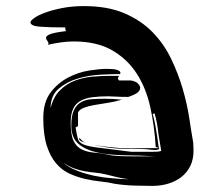

<svg xmlns="http://www.w3.org/2000/svg" viewBox="-20 -580 720 630"><path d="M401 -262Q374 -262 360.5 -263Q347 -264 336 -264Q306 -264 283 -261Q260 -258 244 -249Q228 -240 220 -223Q212 -206 212 -178Q212 -137 221.5 -117.5Q231 -98 248.5 -89.5Q266 -81 291 -79Q316 -77 347 -70Q365 -68 383 -67.5Q401 -67 419 -67H491Q441 -70 391.5 -70.5Q342 -71 302.5 -79Q263 -87 238.5 -107Q214 -127 214 -168Q214 -201 222.5 -218.5Q231 -236 245.5 -244.5Q260 -253 280 -254.5Q300 -256 323 -256Q351 -256 380 -253Q357 -246 333.5 -242.5Q310 -239 290 -235.5Q270 -232 255.5 -226.5Q241 -221 236 -211V-166L228 -162Q232 -137 235.5 -124.5Q239 -112 255 -105.5Q271 -99 306.5 -95Q342 -91 410 -82H482Q501 -82 504.5 -83.5Q508 -85 509 -85L500 -139Q498 -159 495 -175Q492 -191 487 -209Q486 -206 481 -206Q486 -189 489.5 -170Q493 -151 495.5 -134Q498 -117 499.5 -105Q501 -93 503 -91L497 -89Q495 -88 491 -88H485Q478 -88 469 -89.5Q460 -91 446 -91H413Q374 -91 341 -95Q310 -99 287 -105Q310 -100 343 -97Q378 -93 408 -93Q421 -93 435.5 -93.5Q450 -94 467 -94H500Q497 -97 493 -97H491Q487 -166 473 -229Q459 -292 428 -339.5Q397 -387 347 -415.5Q297 -444 222 -444Q201 -444 180 -441Q159 -438 137 -433Q139 -435 139 -437Q139 -442 135 -446.5Q131 -451 131 -456Q131 -462 143.5 -467.5Q156 -473 197 -478Q195 -480 194.5 -484Q194 -488 194 -490Q140 -490 110 -492.5Q80 -495 80 -507Q80 -512 92.5 -521Q105 -530 128 -538.5Q151 -547 183.5 -553.5Q216 -560 256 -560Q333 -560 388 -536.5Q443 -513 480.5 -474.5Q518 -436 541.5 -387Q565 -338 579.5 -288.5Q594 -239 601 -192.5Q608 -146 614 -112Q614 -106 614.5 -100Q615 -94 615 -86Q615 -57 604.5 -35.5Q594 -14 575.5 0.5Q557 15 532.5 22.5Q508 30 480 30Q458 30 423 29Q388 28 356 23Q335 18 310 15.5Q285 13 259 7Q233 1 208.5 -10Q184 -21 164.5 -43.5Q145 -66 133.5 -102Q122 -138 122 -193Q122 -245 146 -276.5Q170 -308 203.5 -325.5Q237 -343 272 -348.5Q307 -354 329 -354Q357 -354 366 -350Q375 -346 375 -342Q375 -339 374 -337Q349 -337 310 -335Q271 -333 234.5 -322Q198 -311 172 -288.5Q146 -266 146 -225Q155 -262 176.5 -283.5Q198 -305 226 -315.5Q254 -326 283.5 -328.5Q313 -331 337 -331H371Q367 -327 367 -323Q367 -319 371 -316H410Q426 -313 433 -305.5Q440 -298 440 -292Q440 -283 431 -276Q422 -269 401 -262ZM233 -20Q261 -9 290.5 -3Q320 3 349 5Q378 8 403 8Q383 6 363 1Q342 -4 326 -8Q309 -12 292.5 -13.5Q276 -15 258.5 -18Q241 -21 223 -27.5Q205 -34 187 -47Q206 -30 233 -20ZM243 -125Q242 -126 249 -119Q255 -113 265 -110Q260 -112 250 -115Q239 -119 239 -127ZM268 -110Q267 -110 265 -110Q266 -110 268 -110Z"/></svg>

Font: Finger Paint
Style: Regular
Weight: 400
Designer: Ralph du Carrois
Foundry: Ralph du Carrois
Version: Version 1.002